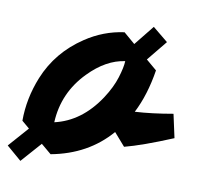

<svg xmlns="http://www.w3.org/2000/svg" viewBox="-152 -658 840 813"><g transform="rotate(10 268.0 -251.5)"><path d="M-77 22 -1 -64 -34 -92Q-34 -188 4 -282Q52 -400 162 -473Q238 -524 327 -536L376 -494L445 -580L511 -526Q494 -506 440 -439L486 -400Q469 -292 428 -212Q500 -216 591 -232L613 -131Q483 -77 409 -58L361 -113Q265 -2 108 27L64 -10L-13 77ZM100 -109Q214 -135 290 -250Q322 -299 336 -344Q350 -389 351 -416Q270 -405 197 -330Q106 -237 100 -109Z"/></g></svg>

Font: Vampiro One
Style: Regular
Weight: 400
Designer: Riccardo De Franceschi
Foundry: Sorkin Type Co.
Version: Version 1.002